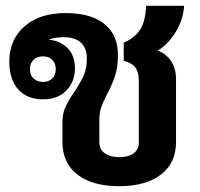

<svg xmlns="http://www.w3.org/2000/svg" viewBox="-20 -631 690 661"><path d="M586 -358V-142Q586 -70 534 -30Q482 10 390 10Q298 10 246.5 -30Q195 -70 195 -142V-210Q195 -240 205 -262Q215 -284 236 -315Q258 -348 268.5 -372Q279 -396 279 -430Q279 -466 258 -484.5Q237 -503 200 -503Q167 -503 147 -494Q185 -492 211.5 -466.5Q238 -441 238 -395Q238 -351 209 -320Q180 -289 128 -289Q74 -289 43 -323Q12 -357 12 -419Q12 -494 64 -540Q116 -586 206 -586Q293 -586 339.5 -548.5Q386 -511 386 -442Q386 -401 377 -372.5Q368 -344 350 -309Q336 -283 329 -263Q322 -243 322 -219V-141Q322 -117 340.5 -103.5Q359 -90 391 -90Q423 -90 440.5 -103.5Q458 -117 458 -141V-351Q458 -382 446.5 -398Q435 -414 406 -422V-484Q445 -501 463 -530Q481 -559 483 -611H614Q610 -559 582 -516.5Q554 -474 523 -457Q553 -445 569.5 -420Q586 -395 586 -358ZM128 -437Q108 -437 95.5 -425Q83 -413 83 -393Q83 -373 95.5 -361Q108 -349 128 -349Q148 -349 160 -361Q172 -373 172 -393Q172 -413 160 -425Q148 -437 128 -437Z"/></svg>

Font: Sarabun
Style: Bold
Weight: 700
Designer: Suppakit Chalermlarp | Katatrad Co.,Ltd.
Foundry: Cadson Demak Co.,Ltd.
Version: Version 1.000; ttfautohint (v1.6)